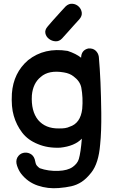

<svg xmlns="http://www.w3.org/2000/svg" viewBox="-20 -792 617 1018"><path d="M292 205Q329 202 358 195.5Q387 189 412.5 172.5Q438 156 464 123Q503 74 511 -26Q518 -93 517 -193Q515 -369 504 -491Q501 -511 486.5 -524Q472 -537 448 -535Q411 -526 410 -486Q384 -507 339 -522Q216 -542 129 -473Q51 -406 43 -296Q39 -225 53 -178Q67 -129 97.5 -89Q128 -49 181 -28Q233 -6 299 -9Q376 -17 414 -57Q408 17 398 51Q391 75 365 93.5Q339 112 290 114Q236 116 191 100Q172 87 169 73Q166 60 164 52Q157 31 139 22.5Q121 14 102 19Q83 24 72 43Q62 62 70.5 87Q79 112 92 129Q127 174 180.5 192Q234 210 292 205ZM292 -111Q221 -110 182 -156Q144 -203 149 -287Q155 -351 196 -384Q239 -422 319 -408Q350 -403 370 -387Q404 -362 411 -328Q421 -274 416 -215Q407 -138 349 -120Q329 -110 292 -111ZM309 -588Q336 -617 346 -629Q355 -640 370 -656Q385 -672 400 -689Q416 -707 413.5 -725.5Q411 -744 397.5 -757Q384 -770 365 -772Q346 -774 329 -759L304 -732Q295 -722 281 -706.5Q267 -691 258 -681L233 -652Q217 -634 220.5 -616Q224 -598 239.5 -586Q255 -574 274.5 -573Q294 -572 309 -588Z"/></svg>

Font: Balsamiq Sans
Style: Regular
Weight: 400
Designer: Michael Angeles
Foundry: Balsamiq SRL
Version: Version 1.020; ttfautohint (v1.8.4.7-5d5b);gftools[0.9.26]